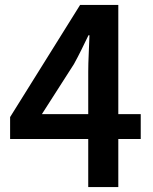

<svg xmlns="http://www.w3.org/2000/svg" viewBox="-20 -759 620 779"><path d="M338 0V-468Q338 -499 340 -541.5Q342 -584 343 -616H339Q325 -587 310.5 -557.5Q296 -528 280 -499L150 -296H551V-195H21V-284L305 -739H460V0Z"/></svg>

Font: Noto Sans KR Thin SemiBold
Style: Regular
Weight: 600
Version: Version 2.004-H2;hotconv 1.0.118;makeotfexe 2.5.65603